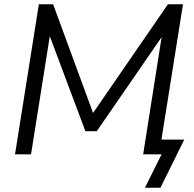

<svg xmlns="http://www.w3.org/2000/svg" viewBox="-20 -725 912 902"><path d="M660.9 157 739.1 0H652.6L745 -587.1L760.1 -580.8L434.6 -108.6H381.2L200.9 -589.6L219.8 -592L125.8 0H50.6L162.6 -705H229.6L429.9 -159.9L396.5 -164.3L769 -705H839.7L738.4 -69.1H845.6L733.8 157Z"/></svg>

Font: Nunito Sans 12pt ExtraLight
Style: Italic
Weight: 200
Italic angle: -9°
Designer: Vernon Adams
Foundry: Vernon Adams
Version: Version 3.101;gftools[0.9.27]